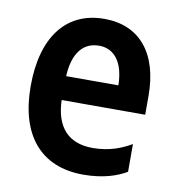

<svg xmlns="http://www.w3.org/2000/svg" viewBox="-68 -615 637 688"><g transform="rotate(10 250.0 -271.5)"><path d="M279 10C352 10 402 -8 436 -28V-129C402 -109 357 -90 296 -90C207 -90 160 -142 157 -240H461V-308C461 -466 384 -553 258 -553C119 -553 39 -449 39 -270C39 -90 126 10 279 10ZM348 -327H158C162 -413 199 -455 256 -455C312 -455 347 -409 348 -327Z"/></g></svg>

Font: Noto Sans Mono ExtraCondensed SemiBold
Style: Regular
Weight: 600
Width: 2
Designer: Monotype Design Team
Foundry: Monotype Imaging Inc.
Version: Version 2.014